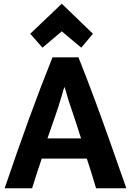

<svg xmlns="http://www.w3.org/2000/svg" viewBox="-20 -1007 701 1035"><path d="M661 8Q614 -127 571.5 -247Q529 -367 487.5 -478.5Q446 -590 403 -698H263Q198 -536 136 -365.5Q74 -195 5 8H153Q165 -32 178.5 -72.5Q192 -113 205 -152H448Q451 -142 455.5 -129Q460 -116 469.5 -85.5Q479 -55 498 8ZM417 -261H236Q256 -320 276 -376.5Q296 -433 312 -488Q317 -505 321 -519.5Q325 -534 327 -538Q331 -531 336.5 -510.5Q342 -490 350 -464Q367 -415 383.5 -364.5Q400 -314 417 -261ZM313 -838 418 -750 481 -825 313 -987 143 -825 209 -750Z"/></svg>

Font: Repo Bold
Style: Bold
Weight: 700
Designer: Stefan Peev
Foundry: Context Ltd
Version: Version 1.502